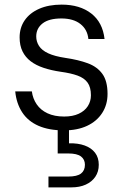

<svg xmlns="http://www.w3.org/2000/svg" viewBox="-20 -553 541 832"><path d="M257 12Q192 12 146.5 -8Q101 -28 76 -66.5Q51 -105 46 -157H118Q122 -126 139 -101Q156 -76 186 -62Q216 -48 258 -48Q295 -48 321 -60Q347 -72 360.5 -93Q374 -114 374 -140Q374 -175 359.5 -195Q345 -215 316 -225.5Q287 -236 243 -242Q202 -248 169 -259Q136 -270 113 -287.5Q90 -305 77.5 -330.5Q65 -356 65 -391Q65 -433 87 -465Q109 -497 150 -515Q191 -533 247 -533Q326 -533 375.5 -494.5Q425 -456 433 -384H363Q359 -425 328.5 -449Q298 -473 246 -473Q192 -473 164.5 -451.5Q137 -430 137 -395Q137 -373 149 -354Q161 -335 189 -322Q217 -309 264 -302Q319 -294 360 -279Q401 -264 423.5 -233Q446 -202 446 -146Q446 -99 422.5 -63Q399 -27 357 -7.5Q315 12 257 12ZM190 259V212H276Q314 212 331 199Q348 186 348 161Q348 138 331 125Q314 112 276 112H230V-6H279V68Q318 67 347 77.5Q376 88 392 109Q408 130 408 161Q408 191 393 213Q378 235 351.5 247Q325 259 289 259Z"/></svg>

Font: DM Sans 10pt Light
Style: Regular
Weight: 300
Version: Version 4.004;gftools[0.9.30]